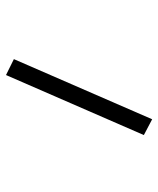

<svg xmlns="http://www.w3.org/2000/svg" viewBox="36 -432 529 642"><g transform="rotate(-90 301.0 -111.5)"><path d="M370.6 -356.4 423.8 -330.1 222.7 132.3 169.9 104.5Z"/></g></svg>

Font: Vazir Code Hack
Style: Code-Hack
Weight: 400
Foundry: DejaVu fonts team - Redesigned by Saber Rastikerdar
Version: Version 1.1.2